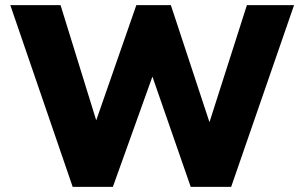

<svg xmlns="http://www.w3.org/2000/svg" viewBox="-20 -725 1181 745"><path d="M262 0 20 -705H215L367 -214H338L509 -705H643L805 -214H781L938 -705H1121L877 0H720L564 -449H579L418 0Z"/></svg>

Font: Nunito Sans 10pt Black
Style: Regular
Weight: 900
Designer: Vernon Adams
Foundry: Vernon Adams
Version: Version 3.101;gftools[0.9.27]